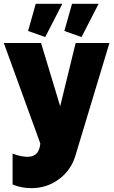

<svg xmlns="http://www.w3.org/2000/svg" viewBox="-22 -751 597 1005"><path d="M214.8 -557.1 125 -588.9 165 -731H304.2ZM404.8 -557.1 314.9 -588.9 355 -731H494.1ZM43.9 53.2Q87.9 69.8 122.1 69.8Q183.1 69.8 189 0L-2 -525.9H192.9L293 -194.8L374 -525.9H550.8L373 63Q350.1 140.1 286.6 187Q223.1 233.9 142.1 233.9Q90.3 233.9 43.9 214.8Z"/></svg>

Font: Rawline Black
Style: Regular
Weight: 900
Designer: Matt McInerney, Pablo Impallari, Rodrigo Fuenzalida
Foundry: Matt McInerney, Pablo Impallari, Rodrigo Fuenzalida
Version: Version 4.020;PS 004.020;hotconv 1.0.88;makeotf.lib2.5.64775